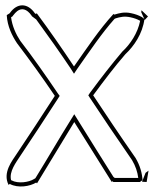

<svg xmlns="http://www.w3.org/2000/svg" viewBox="-20 -658 570 711"><path d="M5 -602C7 -561 25 -525 43 -498C90 -436 135 -374 183 -303C131 -222 90 -161 41 -87C27 -65 -12 -19 12 27L16 23C47 40 91 32 114 18L117 21C164 -55 208 -130 255 -206C303 -128 366 -30 394 16L396 13L400 16H498L509 8L508 14C507 -17 498 -46 482 -73C418 -165 372 -234 325 -305C367 -362 405 -412 444 -457C476 -487 508 -533 515 -588L517 -586L505 -595C494 -601 481 -606 466 -609C440 -615 421 -609 404 -604L400 -606C347 -548 304 -483 254 -412C210 -478 163 -546 116 -609L113 -606L109 -609C82 -648 43 -648 16 -609ZM21 9C13 -23 40 -57 54 -79C103 -153 144 -214 196 -295L201 -303L195 -311C147 -382 102 -446 55 -507C39 -531 25 -562 21 -594L27 -598L28 -600C33 -607 39 -613 44 -617C60 -629 79 -626 97 -600L98 -598L114 -586C158 -526 201 -465 242 -404L254 -385L266 -403C314 -471 356 -534 404 -588L408 -590C425 -595 440 -599 463 -594C477 -591 488 -587 497 -582C498 -581 498 -582 499 -581C490 -535 462 -494 434 -468L433 -467C394 -421 355 -371 313 -314L307 -305L312 -297C359 -226 406 -156 469 -65C482 -43 489 -22 492 1H405L400 -3C369 -53 312 -142 268 -214L255 -235L242 -214C197 -142 155 -69 111 2L106 5C87 17 47 23 23 10ZM503 -613 504 -620 528 -597 516 -584ZM519 -18 530 -26 523 16 506 15Z"/></svg>

Font: Snowfall
Style: BlkOl
Weight: 900
Designer: Jasper
Foundry: Cannot Into Space Fonts
Version: Version 0.9